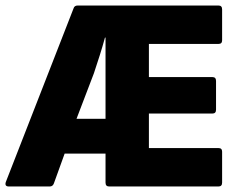

<svg xmlns="http://www.w3.org/2000/svg" viewBox="-23 -675 870 695"><path d="M9 0Q-7 0 -2 -16L243 -644Q246 -655 258 -655H768Q781 -655 781 -641V-529Q781 -516 768 -516H516V-396H746Q759 -396 759 -382V-278Q759 -264 746 -264H516V-139H768Q781 -139 781 -126V-14Q781 0 768 0H372Q359 0 359 -14V-119H211L172 -11Q168 0 157 0ZM254 -245H359V-413Q359 -445 359 -475.5Q359 -506 359 -539H357Q348 -506 338 -474.5Q328 -443 317 -410Z"/></svg>

Font: Sofia Sans Semi Condensed Black
Style: Regular
Weight: 900
Designer: Botio Nikoltchev, Ani Petrova
Foundry: lettersoup
Version: Version 4.100; ttfautohint (v1.8.4.7-5d5b)